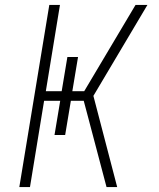

<svg xmlns="http://www.w3.org/2000/svg" viewBox="-20 -755 640 775"><path d="M58 0 179 -735H222L165 -387H229L252 -525H295L272 -387H320L527 -735H575L357 -368L453 0H410L335 -284L318 -348H266L243 -210H200L223 -348H158L101 0Z"/></svg>

Font: Iosevka Curly XLtEx
Style: Italic
Weight: 200
Width: 7
Italic angle: -9°
Monospace: yes
Designer: Belleve Invis
Foundry: Belleve Invis
Version: Version 11.1.0; ttfautohint (v1.8.3)